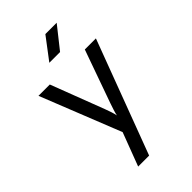

<svg xmlns="http://www.w3.org/2000/svg" viewBox="-282 -884 1163 1163"><g transform="rotate(-45 300.0 -302.5)"><path d="M178 180 259 -34 54 -550H151L281 -210Q289 -190 296 -168Q303 -146 306 -130Q309 -146 316 -168Q323 -190 330 -210L451 -550H546L272 180ZM242 -645 348 -785H445L334 -645Z"/></g></svg>

Font: JetBrainsMonoNL NFM
Style: Regular
Weight: 400
Monospace: yes
Designer: Philipp Nurullin, Konstantin Bulenkov
Foundry: JetBrains
Version: Version 2.304; ttfautohint (v1.8.4.7-5d5b);Nerd Fonts 3.3.0